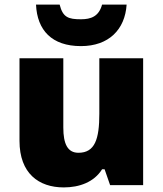

<svg xmlns="http://www.w3.org/2000/svg" viewBox="-20 -807 710 837"><path d="M532 -787H425C411 -735 376 -723 333 -723C278 -723 254 -731 240 -787H137C142 -675 206 -606 333 -606C454 -606 525 -678 532 -787ZM604 -553H413V-311C413 -201 394 -141 322 -141C275 -141 256 -179 256 -251V-553H65V-193C65 -51 149 10 258 10C326 10 390 -13 425 -69H436L460 0H604Z"/></svg>

Font: Noto Sans Gurmukhi Black
Style: Regular
Weight: 900
Designer: Jelle Bosma - Monotype Design Team
Foundry: Monotype Imaging Inc.
Version: Version 2.004